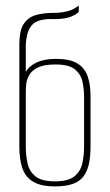

<svg xmlns="http://www.w3.org/2000/svg" viewBox="-20 -658 392 685"><path d="M176 7Q126 7 98.5 -9.5Q71 -26 60 -57.5Q49 -89 49 -134V-500Q49 -549 64.5 -572.5Q80 -596 107 -604Q134 -612 169 -612Q189 -612 204 -614.5Q219 -617 229.5 -620.5Q240 -624 247.5 -629Q255 -634 261 -638V-617Q261 -612 239 -601Q217 -590 177 -590H159Q136 -590 116.5 -583.5Q97 -577 85.5 -557Q74 -537 72 -498V-401Q82 -421 109.5 -434.5Q137 -448 179 -448Q229 -448 255.5 -432Q282 -416 292.5 -386.5Q303 -357 303 -315V-136Q303 -101 297.5 -74.5Q292 -48 278.5 -29.5Q265 -11 240 -2Q215 7 176 7ZM176 -11Q223 -11 245 -28.5Q267 -46 273.5 -74.5Q280 -103 280 -136V-310Q280 -341 274 -367.5Q268 -394 246.5 -411Q225 -428 178 -428Q138 -428 116 -417.5Q94 -407 84.5 -390.5Q75 -374 73.5 -357Q72 -340 72 -327V-136Q72 -103 78.5 -74.5Q85 -46 107 -28.5Q129 -11 176 -11Z"/></svg>

Font: Alumni Sans Thin
Style: Regular
Weight: 100
Designer: Robert E. Leuschke
Foundry: Robert E. Leuschke
Version: Version 1.018